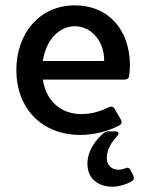

<svg xmlns="http://www.w3.org/2000/svg" viewBox="-20 -497 550 728"><path d="M393.6 -90.8C353.5 -71.3 320.3 -64.5 288.1 -64.5C210.9 -64.5 154.3 -114.3 142.6 -195.3H453.1C461.9 -195.3 468.8 -200.2 469.7 -210C471.7 -222.7 472.7 -236.3 472.7 -248C472.7 -378.9 396.5 -476.6 262.7 -476.6C131.8 -476.6 42 -372.1 42 -231.4C42 -85 139.6 14.6 284.2 14.6C336.9 14.6 389.6 1 432.6 -21.5C441.4 -26.4 443.4 -34.2 438.5 -43L415 -84C410.2 -92.8 402.3 -94.7 393.6 -90.8ZM263.7 -397.5C325.2 -397.5 376 -341.8 375 -265.6H142.6C153.3 -344.7 204.1 -397.5 263.7 -397.5ZM454.1 141.6C446.3 144.5 438.5 146.5 428.7 146.5C406.2 146.5 384.8 131.8 384.8 102.5C384.8 73.2 399.4 45.9 423.8 19.5C433.6 9.8 429.7 1 416 1H392.6C384.8 1 378.9 2.9 373 7.8C344.7 31.2 311.5 73.2 311.5 124C311.5 181.6 353.5 210.9 406.2 210.9C428.7 210.9 459 203.1 480.5 189.5C488.3 184.6 489.3 176.8 485.4 168.9L474.6 147.5C469.7 138.7 463.9 136.7 454.1 141.6Z"/></svg>

Font: Ed Sans Neue Medium
Style: Regular
Weight: 500
Designer: Stephen Hutchings
Version: Version 1.004;PS 001.004;hotconv 1.0.88;makeotf.lib2.5.64775